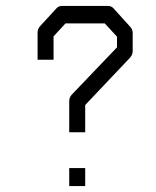

<svg xmlns="http://www.w3.org/2000/svg" viewBox="-20 -679 526 649"><path d="M161 -477H107V-569Q107 -581 115 -590L172 -652Q178.5 -659 191 -659H344.5Q356.5 -659 363.5 -651L420.5 -588Q428.5 -579.5 428.5 -567V-506Q428.5 -494 419.5 -484L268 -324V-232H214V-337Q214 -349.5 222.5 -359L375.5 -519V-555L334 -600H201.5L161 -556ZM214 -111H268V-50H214Z"/></svg>

Font: 3270 Nerd Font Mono SemCond
Style: Regular
Weight: 400
Monospace: yes
Version: Version 3.0.1;Nerd Fonts 3.1.1